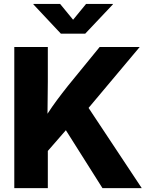

<svg xmlns="http://www.w3.org/2000/svg" viewBox="-20 -970 768 990"><path d="M182.1 -140.6V-313Q204.6 -352.1 226.6 -386Q248.5 -419.9 273.9 -454.1Q299.3 -488.3 331.5 -528.8L493.7 -727.5H700.2L394.5 -363.3L379.4 -367.2ZM53.7 0V-727.5H226.6V-548.8L224.6 -352.1L226.6 -268.1V0ZM508.3 0 311.5 -311.5 418.9 -440.4 710.9 0ZM290 -949.7 356.9 -868.2 423.8 -949.7H562V-947.3L419.4 -796.4H293.9L152.3 -947.3V-949.7Z"/></svg>

Font: Inter 20pt ExtraBold
Style: Regular
Weight: 800
Version: Version 4.001;git-66647c0bb